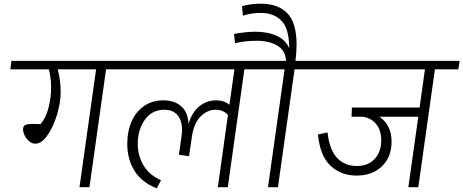

<svg xmlns="http://www.w3.org/2000/svg" viewBox="-20 -1015 2512 1041"><path d="M682 -639H555L465 0H411L501 -639H293Q309 -579 309 -517Q309 -458 288.5 -391.5Q268 -325 236.5 -280.5Q205 -236 172 -236Q146 -236 125.5 -262Q105 -288 105 -314Q105 -331 116 -337Q127 -343 155 -343L200 -342Q229 -376 243 -430.5Q257 -485 257 -540Q257 -593 245 -639H36L42 -685H689Z M1432 -639H1305L1215 0H1161L1216 -392Q1190 -420 1149 -420Q1104 -420 1067.5 -383.5Q1031 -347 1020 -271L1005 -168L950 -176L964 -275Q967 -293 967 -310Q967 -361 942.5 -390.5Q918 -420 871 -420Q804 -420 765.5 -366Q727 -312 727 -236Q727 -168 759.5 -116Q792 -64 853 -38L830 6Q748 -26 709 -89Q670 -152 670 -236Q670 -303 693.5 -356.5Q717 -410 761.5 -440.5Q806 -471 866 -471Q927 -471 963.5 -438Q1000 -405 1002 -342Q1020 -406 1060.5 -438.5Q1101 -471 1151 -471Q1195 -471 1224 -447L1251 -639H648L655 -685H1439Z M1704 -639H1577L1487 0H1433L1523 -639H1398L1404 -685H1531L1530 -693Q1526 -743 1482.5 -768.5Q1439 -794 1370 -794Q1312 -794 1254 -781L1249 -831Q1315 -843 1365 -843Q1432 -843 1481 -820.5Q1530 -798 1548 -753Q1548 -859 1506.5 -902Q1465 -945 1394 -945Q1342 -945 1297 -930L1292 -981Q1335 -995 1396 -995Q1486 -995 1537 -944Q1588 -893 1588 -772Q1588 -732 1582 -685H1711Z M2465 -639H2338L2248 0H2194L2248 -382H2037Q2069 -361 2086 -327Q2103 -293 2103 -247Q2103 -163 2050.5 -113Q1998 -63 1913 -63Q1829 -63 1772 -116.5Q1715 -170 1704 -286L1756 -297Q1766 -203 1807.5 -159Q1849 -115 1914 -115Q1976 -115 2011.5 -153.5Q2047 -192 2047 -254Q2047 -307 2021 -340.5Q1995 -374 1949 -382H1886L1888 -432H2255L2284 -639H1670L1676 -685H2472Z"/></svg>

Font: FiraGO Light
Style: Italic
Weight: 300
Italic angle: -8°
Designer: bBox Type GmbH
Foundry: bBox Type GmbH
Version: Version 1.001